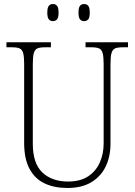

<svg xmlns="http://www.w3.org/2000/svg" viewBox="-20 -924 670 954"><path d="M315 10Q250 10 202 -12.5Q154 -35 127 -84.5Q100 -134 100 -214V-607Q100 -643 95 -660.5Q90 -678 77 -683.5Q64 -689 40 -689H12V-714H233V-689H203Q179 -689 166 -683.5Q153 -678 148 -660Q143 -642 143 -605V-210Q143 -112 190.5 -67Q238 -22 318 -22Q380 -22 419 -48.5Q458 -75 476.5 -118Q495 -161 495 -211V-606Q495 -642 490 -660Q485 -678 472 -683.5Q459 -689 435 -689H405V-714H616V-689H589Q565 -689 552 -683.5Q539 -678 534 -660Q529 -642 529 -605V-210Q529 -147 505.5 -97.5Q482 -48 434.5 -19Q387 10 315 10ZM398 -819Q385 -819 377.5 -828Q370 -837 370 -861Q370 -886 377.5 -895Q385 -904 398 -904Q411 -904 418.5 -895Q426 -886 426 -861Q426 -837 418.5 -828Q411 -819 398 -819ZM243 -819Q230 -819 222.5 -828Q215 -837 215 -861Q215 -886 222.5 -895Q230 -904 243 -904Q256 -904 263.5 -895Q271 -886 271 -861Q271 -837 263.5 -828Q256 -819 243 -819Z"/></svg>

Font: Noto Serif Lao SemiCondensed ExtraLight
Style: Regular
Weight: 200
Width: 4
Designer: Monotype Design Team
Foundry: Monotype Imaging Inc.
Version: Version 2.003; ttfautohint (v1.8.4.7-5d5b)